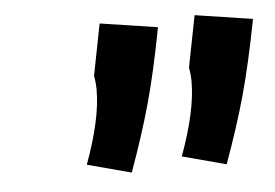

<svg xmlns="http://www.w3.org/2000/svg" viewBox="-35 -759 595 415"><g transform="rotate(-5 262.5 -551.5)"><path d="M400.4 -714.8 525.4 -695.8Q506.3 -596.7 488 -531.2Q469.7 -465.8 441.4 -387.7L346.2 -413.1Q381.3 -508.8 381.3 -571.8Q381.3 -588.4 378.4 -603ZM194.3 -714.8 319.3 -695.8Q300.3 -596.7 282 -531.2Q263.7 -465.8 235.4 -387.7L140.1 -413.1Q175.3 -508.8 175.3 -571.8Q175.3 -588.4 172.4 -603Z"/></g></svg>

Font: Fantasque Sans Mono
Style: Bold Italic
Weight: 700
Italic angle: -11°
Monospace: yes
Designer: Jany Belluz
Version: Version 1.7.1